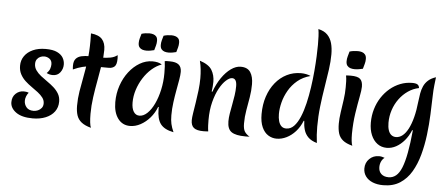

<svg xmlns="http://www.w3.org/2000/svg" viewBox="-71 -1138 3846 1647"><g transform="rotate(5 1852.5 -314.0)"><path d="M232 20Q138 20 88 -16Q38 -52 38 -103Q38 -149 67 -176.5Q96 -204 136 -204Q145 -204 156.5 -202.5Q168 -201 179 -196Q166 -181 159 -162Q152 -143 152 -125Q152 -94 172 -69.5Q192 -45 234 -45Q253 -45 271.5 -53Q290 -61 302.5 -76.5Q315 -92 315 -116Q315 -143 298.5 -165Q282 -187 255.5 -207.5Q229 -228 200 -248Q171 -268 144.5 -292.5Q118 -317 101.5 -348.5Q85 -380 85 -421Q85 -468 110.5 -504.5Q136 -541 182.5 -562Q229 -583 292 -583Q355 -583 391 -565.5Q427 -548 442.5 -521Q458 -494 458 -463Q458 -425 435 -395Q412 -365 371 -365Q357 -365 343 -368.5Q329 -372 318 -378Q338 -397 345 -417Q352 -437 352 -456Q352 -487 331.5 -502.5Q311 -518 285 -518Q267 -518 250.5 -510.5Q234 -503 223 -487.5Q212 -472 212 -448Q212 -418 229 -393.5Q246 -369 272.5 -348Q299 -327 329 -306.5Q359 -286 385.5 -262.5Q412 -239 429 -210Q446 -181 446 -143Q446 -93 419 -56.5Q392 -20 343.5 0Q295 20 232 20Z M723 -63Q723 -21 726.5 10.5Q730 42 737 57Q684 43 654.5 19.5Q625 -4 613.5 -39Q602 -74 602 -122Q602 -184 612 -245.5Q622 -307 635 -373.5Q648 -440 658 -516.5Q668 -593 668 -685Q668 -701 667.5 -717.5Q667 -734 667 -750Q735 -743 764 -710Q793 -677 793 -618Q793 -564 782.5 -497Q772 -430 758 -355.5Q744 -281 733.5 -206.5Q723 -132 723 -63ZM911 -584Q912 -577 912.5 -569.5Q913 -562 913 -554Q913 -503 894.5 -486Q876 -469 845 -469Q800 -469 762.5 -469.5Q725 -470 690.5 -468Q656 -466 619 -457Q582 -448 539 -428Q538 -436 537.5 -444.5Q537 -453 537 -461Q537 -501 555 -521Q573 -541 603.5 -547.5Q634 -554 671 -554Q697 -554 724 -552.5Q751 -551 776 -551Q814 -551 850 -557.5Q886 -564 911 -584Z M1296 -172Q1276 -119 1240 -77.5Q1204 -36 1159.5 -12Q1115 12 1069 12Q1003 12 964.5 -40.5Q926 -93 926 -181Q926 -256 949 -323.5Q972 -391 1012.5 -443.5Q1053 -496 1105 -526.5Q1157 -557 1214 -557Q1239 -557 1260 -552Q1281 -547 1295 -537Q1250 -521 1210 -486Q1170 -451 1139.5 -403Q1109 -355 1091.5 -300.5Q1074 -246 1074 -191Q1074 -140 1092 -111.5Q1110 -83 1142 -83Q1177 -83 1210 -114.5Q1243 -146 1268.5 -200Q1294 -254 1309 -322.5Q1324 -391 1324 -465Q1324 -496 1322.5 -523Q1321 -550 1318 -568Q1327 -570 1335 -570Q1343 -570 1362 -570Q1414 -570 1438.5 -550Q1463 -530 1463 -488Q1463 -462 1456 -421Q1449 -380 1439.5 -329Q1430 -278 1422.5 -222Q1415 -166 1415 -111Q1415 -68 1422 -36.5Q1429 -5 1446 33Q1367 18 1334 -25Q1301 -68 1301 -156Q1301 -162 1301 -164.5Q1301 -167 1302 -170ZM1220 -654Q1205 -650 1187.5 -647Q1170 -644 1153 -644Q1135 -644 1119 -649Q1103 -654 1092.5 -667Q1082 -680 1082 -704Q1082 -724 1087.5 -744Q1093 -764 1099 -784Q1114 -789 1132 -791.5Q1150 -794 1167 -794Q1184 -794 1200.5 -789Q1217 -784 1227 -771.5Q1237 -759 1237 -735Q1237 -714 1231.5 -694.5Q1226 -675 1220 -654ZM1410 -654Q1395 -650 1377.5 -647Q1360 -644 1343 -644Q1325 -644 1309 -649Q1293 -654 1282.5 -667Q1272 -680 1272 -704Q1272 -724 1277.5 -744Q1283 -764 1289 -784Q1304 -789 1322 -791.5Q1340 -794 1357 -794Q1374 -794 1390.5 -789Q1407 -784 1417 -771.5Q1427 -759 1427 -735Q1427 -714 1421.5 -694.5Q1416 -675 1410 -654Z M1748 -342Q1773 -411 1809.5 -464Q1846 -517 1888.5 -547Q1931 -577 1972 -577Q2031 -577 2056 -538.5Q2081 -500 2081 -435Q2081 -379 2071.5 -322.5Q2062 -266 2052 -209.5Q2042 -153 2042 -95Q2042 -48 2056 -25.5Q2070 -3 2099 14Q2089 15 2080 15Q2071 15 2062 15Q1980 15 1943.5 -10Q1907 -35 1907 -102Q1907 -132 1913 -169Q1919 -206 1927 -246.5Q1935 -287 1941 -328Q1947 -369 1947 -407Q1947 -473 1907 -473Q1885 -473 1855.5 -447Q1826 -421 1799 -372Q1772 -323 1754 -253.5Q1736 -184 1736 -98Q1736 -75 1737 -50.5Q1738 -26 1742 0Q1730 1 1719.5 1.5Q1709 2 1700 2Q1643 2 1618 -18Q1593 -38 1593 -84Q1593 -106 1599.5 -146.5Q1606 -187 1614 -238Q1622 -289 1628.5 -343.5Q1635 -398 1635 -448Q1635 -487 1631 -525Q1627 -563 1618 -598Q1696 -573 1722.5 -529Q1749 -485 1749 -427Q1749 -408 1747 -387Q1745 -366 1742 -343Z M2550 -162Q2528 -107 2493 -68.5Q2458 -30 2416 -9.5Q2374 11 2331 11Q2292 11 2258.5 -10Q2225 -31 2205 -75.5Q2185 -120 2185 -188Q2185 -271 2208 -340Q2231 -409 2272.5 -460Q2314 -511 2370 -539Q2426 -567 2492 -567Q2515 -567 2537 -562.5Q2559 -558 2575 -550Q2510 -533 2464 -494.5Q2418 -456 2389 -405.5Q2360 -355 2346.5 -302Q2333 -249 2333 -202Q2333 -168 2340.5 -141Q2348 -114 2364 -98.5Q2380 -83 2406 -83Q2444 -83 2473 -113.5Q2502 -144 2524 -196.5Q2546 -249 2561.5 -315Q2577 -381 2587.5 -453Q2598 -525 2604 -594.5Q2610 -664 2612.5 -723Q2615 -782 2615 -822Q2615 -861 2613.5 -895.5Q2612 -930 2607 -957Q2658 -946 2686 -917Q2714 -888 2725.5 -846Q2737 -804 2737 -750Q2737 -690 2727 -617.5Q2717 -545 2703.5 -464Q2690 -383 2680 -296.5Q2670 -210 2670 -122Q2670 -51 2679 18Q2630 4 2603.5 -22.5Q2577 -49 2566.5 -85Q2556 -121 2555 -162Z M2972 -88Q2972 -52 2975 -25.5Q2978 1 2984 15Q2930 1 2901.5 -22.5Q2873 -46 2862.5 -80.5Q2852 -115 2852 -164Q2852 -208 2860 -262Q2868 -316 2876 -372Q2884 -428 2884 -479Q2884 -505 2883.5 -530.5Q2883 -556 2878 -581Q2886 -582 2898 -582.5Q2910 -583 2919 -583Q2978 -583 3000 -563Q3022 -543 3022 -497Q3022 -468 3010 -407Q2998 -346 2985.5 -264Q2973 -182 2972 -88ZM3017 -651Q3001 -647 2982.5 -644Q2964 -641 2946 -641Q2928 -641 2911 -646Q2894 -651 2883 -664.5Q2872 -678 2872 -703Q2872 -725 2878 -745.5Q2884 -766 2890 -788Q2906 -793 2924.5 -795.5Q2943 -798 2961 -798Q2980 -798 2996.5 -793Q3013 -788 3024 -774.5Q3035 -761 3035 -736Q3035 -714 3029 -693.5Q3023 -673 3017 -651Z M3484 -163Q3463 -111 3430.5 -73Q3398 -35 3359.5 -14Q3321 7 3279 7Q3233 7 3198.5 -18.5Q3164 -44 3144.5 -90Q3125 -136 3125 -197Q3125 -258 3141.5 -313.5Q3158 -369 3188 -415Q3218 -461 3258.5 -495Q3299 -529 3347.5 -548Q3396 -567 3449 -567Q3481 -567 3495 -558Q3509 -549 3511 -528Q3461 -518 3418 -488.5Q3375 -459 3343 -415.5Q3311 -372 3293.5 -319Q3276 -266 3276 -209Q3276 -172 3284.5 -145.5Q3293 -119 3310 -105.5Q3327 -92 3350 -92Q3380 -92 3406.5 -113Q3433 -134 3454.5 -175Q3476 -216 3491.5 -275.5Q3507 -335 3515 -412Q3519 -449 3525 -483Q3531 -517 3544 -546Q3557 -575 3582 -597.5Q3607 -620 3648 -633Q3643 -590 3640 -565Q3637 -540 3636 -520.5Q3635 -501 3634 -473Q3632 -400 3628.5 -312.5Q3625 -225 3614 -135Q3603 -45 3580.5 38Q3558 121 3519.5 186.5Q3481 252 3421.5 290.5Q3362 329 3277 329Q3225 329 3186 313Q3147 297 3125.5 267.5Q3104 238 3104 200Q3104 150 3137.5 117Q3171 84 3220 84Q3233 84 3244.5 86.5Q3256 89 3269 94Q3251 107 3241 129Q3231 151 3231 177Q3231 214 3254 235.5Q3277 257 3317 257Q3353 257 3381 234Q3409 211 3429 161.5Q3449 112 3464 32Q3479 -48 3490 -162Z"/></g></svg>

Font: Merienda
Style: Bold
Weight: 700
Designer: Eduardo Rodriguez Tunni
Foundry: Eduardo Rodriguez Tunni
Version: Version 2.001